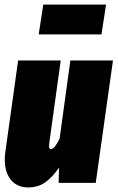

<svg xmlns="http://www.w3.org/2000/svg" viewBox="-20 -798 513 838"><path d="M422.9 -647.9H148.9L168.9 -777.8H442.9ZM103 20Q47.4 20 20.3 -23.2Q-6.8 -66.4 3.9 -139.2L59.1 -534.2H245.1L194.8 -171.9Q191.9 -147 202.1 -147Q217.8 -147 240.2 -192.9L287.1 -534.2H473.1L397.9 0H235.8L237.8 -66.9Q210.4 -26.4 179 -3.2Q147.5 20 103 20Z"/></svg>

Font: Fira Sans Compressed Heavy
Style: Italic
Weight: 900
Width: 3
Italic angle: -8°
Designer: Carrois Corporate & Edenspiekermann AG
Foundry: Carrois Corporate GbR & Edenspiekermann AG
Version: Version 4.203;PS 004.203;hotconv 1.0.88;makeotf.lib2.5.64775